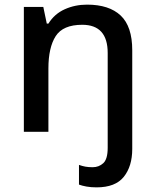

<svg xmlns="http://www.w3.org/2000/svg" viewBox="-20 -569 670 829"><path d="M397 240Q373 240 353.5 236.5Q334 233 321 228V143Q335 148 348.5 150.5Q362 153 380 153Q407 153 426 135.5Q445 118 445 69V-340Q445 -462 335 -462Q252 -462 220.5 -413Q189 -364 189 -273V0H83V-539H167L182 -467H189Q215 -509 259.5 -529Q304 -549 356 -549Q451 -549 501 -502Q551 -455 551 -352V74Q551 149 514.5 194.5Q478 240 397 240Z"/></svg>

Font: Noto Sans Telugu Medium
Style: Regular
Weight: 500
Designer: Jelle Bosma - Monotype Design Team
Foundry: Monotype Imaging Inc.
Version: Version 2.005; ttfautohint (v1.8.4.7-5d5b)